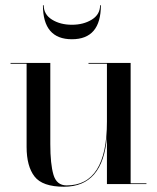

<svg xmlns="http://www.w3.org/2000/svg" viewBox="-20 -699 595 729"><path d="M146 -679Q146 -644 177.5 -624.5Q209 -605 253 -605Q297 -605 328.5 -624.5Q360 -644 360 -679H363Q363 -550 253 -550Q143 -550 143 -679ZM476 -3H536V0H386V-180Q371 10 223 10Q141 10 111 -29Q81 -68 81 -141V-457H20V-460H171V-152Q171 -76 183 -35.5Q195 5 233 5Q386 5 386 -237V-457H316V-460H476Z"/></svg>

Font: Bodoni* 72
Style: Regular
Weight: 400
Version: Version 1.003